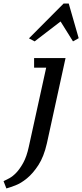

<svg xmlns="http://www.w3.org/2000/svg" viewBox="-113 -852 463 1081"><path d="M147 -471 49 -25C41 11.7 30.7 41.5 18 64.5C5.3 87.5 -7.7 106 -21 120C-34.3 134 -47.5 144.5 -60.5 151.5C-73.5 158.5 -84.3 164 -93 168L-77 209C-65 205.7 -48.3 200 -27 192C-5.7 184 16.3 170.7 39 152C61.7 133.3 83.2 108.3 103.5 77C123.8 45.7 139.7 5 151 -45L256 -525H79V-471ZM82 -619 228 -731 298 -619 330 -637 274 -832H245L50 -636Z"/></svg>

Font: PT Serif Caption
Style: Italic
Weight: 400
Italic angle: -12°
Designer: A.Korolkova, O.Umpeleva, V.Yefimov
Foundry: ParaType Ltd
Version: Version 1.000W OFL